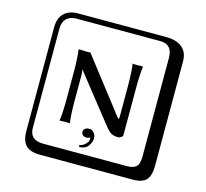

<svg xmlns="http://www.w3.org/2000/svg" viewBox="-131 -904 1362 1267"><g transform="rotate(15 550.0 -271.0)"><path d="M517 -38Q538 -38 551 -21.5Q564 -5 564 16Q564 40 546 67Q528 94 484 96L481 83Q506 78 521 63Q536 48 538 39Q540 30 540 24Q540 20 538 16Q527 23 517 23Q496 23 487.5 13.5Q479 4 479 -8Q479 -19 489 -28.5Q499 -38 517 -38ZM322 -375Q322 -468 314 -525L316 -527Q344 -525 369 -525L394 -526L652 -193Q657 -186 666 -174Q685 -148 689 -152Q691 -156 691 -174V-375Q691 -468 683 -525L670 -527Q700 -525 718 -525L738 -527L754 -525Q746 -472 746 -375V-57Q746 -47 735.5 -40Q725 -33 716 -33Q687 -33 669 -42.5Q651 -52 625 -85L390 -382Q381 -393 374 -404H373L376 -370V-191Q376 -97 384 -41L382 -39Q367 -41 349 -41L315 -39L314 -41Q322 -94 322 -191ZM249 -718Q204 -718 180 -694Q156 -670 156 -625V53Q156 136 249 136H821Q866 136 885 117Q904 98 904 53V-625Q904 -718 821 -718ZM1000 84Q1000 153 973.5 182.5Q947 212 881 212H249Q181 212 150.5 181.5Q120 151 120 84V-625Q120 -687 154 -720.5Q188 -754 249 -754H851Q921 -754 960.5 -722Q1000 -690 1000 -625Z"/></g></svg>

Font: Libertinus Keyboard
Style: Regular
Weight: 700
Designer: Philipp H. Poll
Foundry: Khaled Hosny
Version: Version 6.7